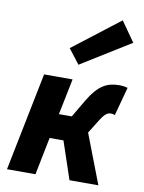

<svg xmlns="http://www.w3.org/2000/svg" viewBox="-91 -893 715 956"><g transform="rotate(10 266.5 -415.0)"><path d="M12 0H156L194 -190H264L328 0H474L378 -250L418 -314C440 -351 456 -363 472 -363C482 -363 488 -361 494 -359L533 -503C520 -507 507 -509 490 -509C430 -509 386 -487 337 -405L284 -315H219L256 -497H112ZM272 -574 522 -729 451 -830 215 -648Z"/></g></svg>

Font: Source Sans Pro
Style: Bold Italic
Weight: 700
Italic angle: -11°
Designer: Paul D. Hunt
Foundry: Adobe Systems Incorporated
Version: Version 3.006;hotconv 1.0.111;makeotfexe 2.5.65597